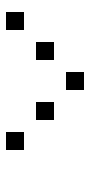

<svg xmlns="http://www.w3.org/2000/svg" viewBox="150 -870 300 640"><g transform="rotate(90 300.0 -550.0)"><path d="M221 -680Q220 -680 220 -680Q220 -680 220 -679V-621Q220 -620 220 -620Q220 -620 221 -620H279Q280 -620 280 -620Q280 -620 280 -621V-679Q280 -680 280 -680Q280 -680 279 -680ZM121 -580Q120 -580 120 -580Q120 -580 120 -579V-521Q120 -520 120 -520Q120 -520 121 -520H179Q180 -520 180 -520Q180 -520 180 -521V-579Q180 -580 180 -580Q180 -580 179 -580ZM321 -580Q320 -580 320 -580Q320 -580 320 -579V-521Q320 -520 320 -520Q320 -520 321 -520H379Q380 -520 380 -520Q380 -520 380 -521V-579Q380 -580 380 -580Q380 -580 379 -580ZM21 -480Q20 -480 20 -480Q20 -480 20 -479V-421Q20 -420 20 -420Q20 -420 21 -420H79Q80 -420 80 -420Q80 -420 80 -421V-479Q80 -480 80 -480Q80 -480 79 -480ZM421 -480Q420 -480 420 -480Q420 -480 420 -479V-421Q420 -420 420 -420Q420 -420 421 -420H479Q480 -420 480 -420Q480 -420 480 -421V-479Q480 -480 480 -480Q480 -480 479 -480Z"/></g></svg>

Font: Doto Black Medium
Style: Regular
Weight: 500
Monospace: yes
Version: Version 1.000